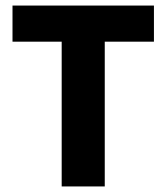

<svg xmlns="http://www.w3.org/2000/svg" viewBox="-20 -671 599 691"><path d="M202 0H357V-521H534V-651H25V-521H202Z"/></svg>

Font: Source Sans Pro
Style: Bold
Weight: 700
Designer: Paul D. Hunt
Foundry: Adobe Systems Incorporated
Version: Version 3.006;hotconv 1.0.111;makeotfexe 2.5.65597